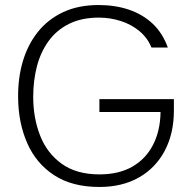

<svg xmlns="http://www.w3.org/2000/svg" viewBox="-20 -735 763 763"><path d="M375 8Q267 8 195.5 -38.5Q124 -85 88.5 -165.5Q53 -246 52 -346Q51 -424 70.5 -490.5Q90 -557 130 -607.5Q170 -658 230.5 -686.5Q291 -715 372 -715Q438 -715 492.5 -696.5Q547 -678 586.5 -641Q626 -604 647 -546H582Q566 -585 534 -611.5Q502 -638 460 -651.5Q418 -665 373 -665Q304 -665 254 -640Q204 -615 172.5 -571Q141 -527 126.5 -470.5Q112 -414 112 -350Q112 -266 139.5 -196Q167 -126 225.5 -84Q284 -42 375 -42Q452 -42 505.5 -72.5Q559 -103 588 -159Q617 -215 618 -290H375V-341H671V-295Q671 -205 635 -136.5Q599 -68 532.5 -30Q466 8 375 8Z"/></svg>

Font: Onest ExtraLight
Style: Regular
Weight: 250
Designer: Dmitri Voloshin, Andrey Kudryavtsev
Foundry: Dmitri Voloshin, Andrey Kudryavtsev
Version: Version 1.000;gftools[0.9.33]